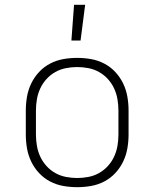

<svg xmlns="http://www.w3.org/2000/svg" viewBox="-20 -768 640 796"><path d="M300 8Q271 8 242.5 3Q214 -2 188 -15.5Q162 -29 142 -50.5Q122 -72 109.5 -98Q97 -124 92 -152.5Q87 -181 87 -210V-310Q87 -339 92 -367.5Q97 -396 109.5 -422Q122 -448 142 -469.5Q162 -491 188 -504.5Q214 -518 242.5 -523Q271 -528 300 -528Q329 -528 357.5 -523Q386 -518 412 -504.5Q438 -491 458 -469.5Q478 -448 490.5 -422Q503 -396 508 -367.5Q513 -339 513 -310V-210Q513 -181 508 -152.5Q503 -124 490.5 -98Q478 -72 458 -50.5Q438 -29 412 -15.5Q386 -2 357.5 3Q329 8 300 8ZM300 -30Q323 -30 346.5 -34.5Q370 -39 390.5 -50.5Q411 -62 427 -79.5Q443 -97 453 -118.5Q463 -140 467 -163.5Q471 -187 471 -210V-310Q471 -333 467 -356.5Q463 -380 453 -401.5Q443 -423 427 -440.5Q411 -458 390.5 -469.5Q370 -481 346.5 -485.5Q323 -490 300 -490Q277 -490 253.5 -485.5Q230 -481 209.5 -469.5Q189 -458 173 -440.5Q157 -423 147 -401.5Q137 -380 133 -356.5Q129 -333 129 -310V-210Q129 -187 133 -163.5Q137 -140 147 -118.5Q157 -97 173 -79.5Q189 -62 209.5 -50.5Q230 -39 253.5 -34.5Q277 -30 300 -30ZM276 -600 287 -748H333L314 -600Z"/></svg>

Font: Iosevka Extralight Extended
Style: Regular
Weight: 200
Width: 7
Monospace: yes
Designer: Belleve Invis
Foundry: Belleve Invis
Version: Version 32.5.0; ttfautohint (v1.8.4)